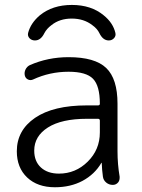

<svg xmlns="http://www.w3.org/2000/svg" viewBox="-20 -790 588 797"><path d="M193.4 -685.5Q173.8 -670.9 164.1 -652.3Q149.4 -622.1 125 -622.1Q111.3 -622.1 102.5 -631.3Q93.8 -640.6 96.7 -653.3Q107.4 -694.3 145.5 -726.6Q198.2 -769.5 278.3 -769.5Q358.4 -769.5 410.2 -726.6Q449.2 -695.3 459 -653.3Q461.9 -640.6 453.1 -631.3Q444.3 -622.1 431.6 -622.1Q407.2 -622.1 392.6 -652.3Q383.8 -670.9 363.3 -685.5Q328.1 -712.9 277.8 -712.9Q227.5 -712.9 193.4 -685.5ZM264.6 -552.7Q374 -552.7 420.9 -507.8Q467.8 -462.9 467.8 -359.4V-162.1Q467.8 -108.4 476.6 -56.6Q476.6 -53.7 476.6 -51.8Q476.6 -41 470.7 -33.2Q461.9 -22.5 448.2 -22.5Q432.6 -22.5 420.9 -32.2Q409.2 -42 407.2 -56.6Q403.3 -85 402.3 -113.3Q402.3 -114.3 401.4 -114.3Q400.4 -114.3 400.4 -113.3Q373 -66.4 322.3 -39.1Q272.5 -12.7 208 -12.7Q135.7 -12.7 92.8 -53.2Q49.8 -93.8 49.8 -162.1Q49.8 -249 125.5 -300.8Q201.2 -352.5 340.8 -352.5H386.7Q394.5 -352.5 394.5 -359.4Q394.5 -433.6 366.2 -462.9Q337.9 -492.2 264.6 -492.2Q186.5 -492.2 117.2 -460Q106.4 -455.1 96.2 -460Q85.9 -464.8 83 -476.6Q80.1 -489.3 85.9 -501.5Q91.8 -513.7 103.5 -519.5Q178.7 -552.7 264.6 -552.7ZM122.1 -165Q122.1 -120.1 149.9 -94.7Q177.7 -69.3 224.6 -69.3Q293.9 -69.3 344.2 -119.1Q394.5 -168.9 394.5 -240.2V-289.1Q394.5 -296.9 386.7 -296.9H340.8Q235.4 -296.9 178.7 -260.7Q122.1 -224.6 122.1 -165Z"/></svg>

Font: Gen Jyuu Gothic Normal
Style: Regular
Weight: 300
Designer: [Source Han Sans]
Ryoko NISHIZUKA  (kana & ideographs); Paul D. Hunt (Latin, Greek & Cyrillic); Wenlong ZHANG  (bopomofo
Version: Version 1.002.20150607